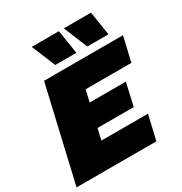

<svg xmlns="http://www.w3.org/2000/svg" viewBox="-207 -1021 1105 1167"><g transform="rotate(-30 345.5 -438.0)"><path d="M374 -876 400 -709H252L183 -876ZM599 -876 625 -709H477L408 -876ZM-8 0 145 -660H699L659 -489H338L319 -407H573L537 -249H283L265 -171H592L552 0Z"/></g></svg>

Font: Elaine Sans Black
Style: Italic
Weight: 900
Italic angle: -13°
Designer: Wei Huang
Foundry: Wei Huang
Version: Version 2.001;December 24, 2019;FontCreator 12.0.0.2547 64-b